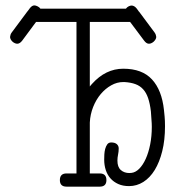

<svg xmlns="http://www.w3.org/2000/svg" viewBox="-20 -697 664 717"><path d="M315.4 -615.2H465.8L518.1 -545.4C523.9 -537.6 529.9 -533.7 536.1 -533.7C539.1 -533.7 542.2 -534.4 545.4 -535.9C548.7 -537.4 551.6 -539.3 554.2 -541.7C556.8 -544.2 559 -547 560.8 -550C562.6 -553.1 563.5 -556.2 563.5 -559.1C563.2 -561.7 562.6 -564.3 561.8 -566.9C561 -569.5 559.6 -572.3 557.6 -575.2L499.5 -653.3C498.5 -653.6 497.7 -654.6 497.1 -656.2L490.2 -665.5C484.4 -672.7 478 -676.3 471.2 -676.3C467.9 -676.3 464.4 -675.3 460.4 -673.3C456.5 -671.4 453.1 -668.5 450.2 -664.6H130.9C128.6 -668.1 125.1 -671.1 120.4 -673.3C115.6 -675.6 111.8 -676.8 108.9 -676.8C102.7 -677.1 96.7 -673.3 90.8 -665.5L84 -656.2C83.3 -655.6 82.8 -655 82.5 -654.5C82.2 -654.1 81.9 -653.6 81.5 -653.3L23.4 -575.2C21.5 -572.6 20.1 -569.9 19.3 -567.1C18.5 -564.4 17.9 -561.7 17.6 -559.1C17.6 -556.2 18.4 -553.1 20 -550C21.6 -547 23.8 -544.2 26.4 -541.7C29 -539.3 31.9 -537.4 35.2 -535.9C38.4 -534.4 41.5 -533.7 44.4 -533.7C50.9 -533.7 57.1 -537.6 63 -545.4L114.7 -615.2H265.6V-226.6V-49.3H228.5C211.9 -49.3 203.6 -41 203.6 -24.4C203.6 -8.1 211.9 0 228.5 0H352.5C369.1 0 377.4 -8.1 377.4 -24.4C377.4 -41 369.1 -49.3 352.5 -49.3H315.4V-226.1V-239.3C316.4 -259.8 320.6 -279.2 327.9 -297.6C335.2 -316 344.6 -332 356.2 -345.7C367.8 -359.4 380.8 -370.3 395.3 -378.4C409.7 -386.6 424.8 -390.6 440.4 -390.6H444.8C460.8 -389.6 474.4 -387 485.8 -382.8C497.2 -378.6 506.8 -372.2 514.6 -363.5C522.5 -354.9 528.6 -343.8 533.2 -330.3C537.8 -316.8 541.2 -300.3 543.5 -280.8C544.1 -268.4 544.8 -257.8 545.7 -249C546.5 -240.2 546.9 -231.6 546.9 -223.1C546.9 -199.7 544.8 -177.8 540.8 -157.5C536.7 -137.1 531.2 -119.2 524.2 -103.8C517.2 -88.3 509 -75.9 499.8 -66.7C490.5 -57.4 480.6 -52.2 470.2 -51.3H467.8C467.1 -51.3 466.4 -51.2 465.6 -51C464.8 -50.9 464 -50.8 463.4 -50.8C450.4 -50.8 439.6 -54.5 431.2 -62C422.7 -69.5 418.5 -81.2 418.5 -97.2C418.5 -104.7 419.3 -112.1 420.9 -119.6C422.5 -127.1 423.3 -134.8 423.3 -142.6C423.3 -149.1 421 -154.5 416.3 -158.7C411.5 -162.9 404.6 -165 395.5 -165C389 -165 384 -162.7 380.6 -158C377.2 -153.2 374.6 -147.5 372.8 -140.9C371 -134.2 370 -127.1 369.6 -119.6C369.3 -112.1 369.1 -105.8 369.1 -100.6C369.1 -86.9 371.1 -74.1 375 -62C378.9 -50 384.8 -39.6 392.6 -30.8C400.4 -22 410.1 -15 421.6 -9.8C433.2 -4.6 446.6 -2 461.9 -2C481.1 -2 498.9 -7.2 515.4 -17.6C531.8 -28 546 -42.9 557.9 -62.3C569.7 -81.6 579.1 -105.1 585.9 -132.6C592.8 -160.1 596.2 -191.1 596.2 -225.6C596.2 -239.3 595.7 -251.5 594.7 -262.2C593.8 -272.9 592.9 -280.9 592.3 -286.1C587.1 -335.6 572.2 -373.7 547.6 -400.4C523 -427.1 487.3 -440.4 440.4 -440.4C396.5 -440.4 357.6 -421.5 323.7 -383.8C322.1 -382.2 320.8 -380.7 319.8 -379.4C318.8 -378.1 318 -377.1 317.4 -376.5C316.4 -375.5 315.8 -374.7 315.4 -374Z"/></svg>

Font: Nathan
Style: Regular
Weight: 400
Designer: Peter Wiegel
Foundry: Peter Wiegel
Version: Version 1.001 2009